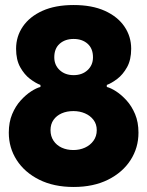

<svg xmlns="http://www.w3.org/2000/svg" viewBox="-20 -732 586 764"><path d="M273 12Q194 12 136 -17Q78 -46 46.5 -95Q15 -144 15 -204Q15 -246 28.5 -278Q42 -310 62.5 -332.5Q83 -355 104 -368.5Q125 -382 141 -386V-394Q122 -401 99.5 -418Q77 -435 60.5 -464.5Q44 -494 44 -538Q44 -587 71 -626.5Q98 -666 149 -689Q200 -712 273 -712Q346 -712 397 -689Q448 -666 475 -626.5Q502 -587 502 -538Q502 -494 485.5 -464.5Q469 -435 446.5 -418Q424 -401 405 -394V-386Q421 -382 442 -368.5Q463 -355 483.5 -332.5Q504 -310 517.5 -278Q531 -246 531 -204Q531 -144 499.5 -95Q468 -46 410 -17Q352 12 273 12ZM272 -290Q246 -290 225.5 -281Q205 -272 193 -255Q181 -238 181 -214Q181 -190 193 -172Q205 -154 225.5 -144.5Q246 -135 272 -135Q297 -135 318 -144.5Q339 -154 352 -172Q365 -190 365 -214Q365 -238 352 -255Q339 -272 318 -281Q297 -290 272 -290ZM273 -433Q307 -433 328.5 -453Q350 -473 350 -504Q350 -539 328.5 -558Q307 -577 273 -577Q239 -577 217.5 -558Q196 -539 196 -504Q196 -473 217.5 -453Q239 -433 273 -433Z"/></svg>

Font: Phudu Light
Style: Bold
Weight: 700
Version: Version 1.005;gftools[0.9.23]